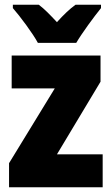

<svg xmlns="http://www.w3.org/2000/svg" viewBox="-20 -786 470 806"><path d="M139 -606H300C324 -647 374 -715 404 -752V-766H297C273 -749 248 -725 219 -693C190 -724 167 -748 143 -766H34V-752C64 -718 119 -644 139 -606ZM411 0V-138H219L402 -443V-553H29V-415H210L18 -101V0Z"/></svg>

Font: Noto Sans Georgian Condensed Black
Style: Regular
Weight: 900
Width: 3
Designer: Monotype Design Team, Akaki Razmadze
Foundry: Google LLC
Version: Version 2.005